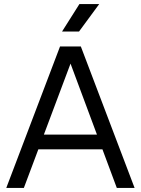

<svg xmlns="http://www.w3.org/2000/svg" viewBox="-20 -930 697 950"><path d="M11 0 277 -700H380L646 0H558L322 -634H336L98 0ZM121 -191 149 -264H509L538 -191ZM287 -774 373 -910H471L371 -774Z"/></svg>

Font: SUSE
Style: Regular
Weight: 400
Designer: Rene Bieder
Foundry: SUSE
Version: Version 1.000